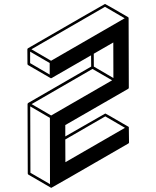

<svg xmlns="http://www.w3.org/2000/svg" viewBox="-20 -853 772 949"><path d="M233.9 75.2H232.4L120.6 10.3Q117.2 8.3 117.2 4.4L116.2 -338.9Q116.7 -342.3 119.6 -344.2L430.7 -523.9L430.2 -579.6Q234.9 -466.8 234.1 -466.6Q233.4 -466.3 231 -466.3L119.1 -531.2Q115.7 -533.2 115.7 -537.1L115.2 -609.4L115.7 -609.9Q115.7 -613.3 118.7 -614.7Q497.1 -833.5 499 -833.5Q501 -833.5 613.3 -768.1Q613.8 -768.1 614.7 -766.8Q615.7 -765.6 615.7 -763.7Q615.7 -591.8 616.7 -419.9Q616.7 -416 613.8 -414.1L302.7 -234.9V-178.7Q499 -292 500.5 -292Q502.4 -292 586.9 -242.7Q615.2 -226.6 615.5 -226.3Q615.7 -226.1 616 -225.6Q616.2 -225.1 616.7 -224.6Q617.2 -221.2 617.7 -148.9Q617.7 -145.5 614.3 -143.6Q235.8 75.2 233.9 75.2ZM303.2 -51.3 597.7 -221.2 500.5 -277.8 302.7 -163.6ZM225.6 -484.4V-541.5L128.9 -597.7V-541ZM232.4 -552.7 596.2 -762.7 499 -819.3 135.3 -609.4ZM227.1 57.1 226.6 -270.5 129.4 -327.1 130.4 1ZM232.9 -282.2 534.2 -456.1 437 -512.2 136.2 -338.4ZM540.5 -467.3 540 -643.1 443.4 -587.4 443.8 -523.9Z"/></svg>

Font: 3D Isometric
Style: Bold
Weight: 700
Designer: GGBotNet
Foundry: GGBotNet
Version: 1.14